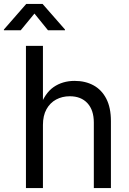

<svg xmlns="http://www.w3.org/2000/svg" viewBox="-58 -962 662 982"><path d="M161.6 -322.8V0H74.7V-727.5H161.6V-409.7H144.5Q169.9 -484.4 215.8 -516.4Q261.7 -548.3 323.7 -548.3Q378.4 -548.3 420.2 -525.6Q461.9 -502.9 485.6 -457.3Q509.3 -411.6 509.3 -342.3V0H421.9V-335Q421.9 -398.9 389.2 -434.3Q356.4 -469.7 298.8 -469.7Q260.3 -469.7 229 -452.9Q197.8 -436 179.7 -403.3Q161.6 -370.6 161.6 -322.8ZM47.9 -807.1H-38.1V-811L76.2 -941.9H159.7L274.4 -811V-807.1H187.5L118.2 -892.6Z"/></svg>

Font: Inter 17pt
Style: Regular
Weight: 400
Version: Version 4.001;git-66647c0bb